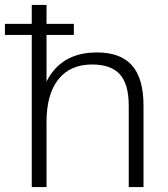

<svg xmlns="http://www.w3.org/2000/svg" viewBox="-39 -760 683 780"><path d="M484 -331Q484 -418 448 -458Q412 -498 335 -498Q246 -498 198 -437.5Q150 -377 150 -264L117 -199L118 -264Q118 -401 179.5 -474Q241 -547 355 -547Q451 -547 497.5 -494Q544 -441 544 -331V0H484ZM90 -740H150V-357V0H90ZM261 -663V-618H-19V-663Z"/></svg>

Font: Pathway Extreme 8pt Thin
Style: Regular
Weight: 100
Designer: Eduardo Rodriguez Tunni
Foundry: Eduardo Rodriguez Tunni
Version: Version 1.000